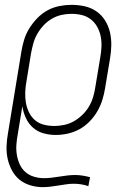

<svg xmlns="http://www.w3.org/2000/svg" viewBox="-20 -548 540 791"><path d="M156 223Q129 223 103.5 215Q78 207 59.5 191.5Q41 176 29 153.5Q17 131 11.5 106Q6 81 7 54Q8 27 13 0L68 -335Q72 -360 79.5 -384.5Q87 -409 101 -431.5Q115 -454 134 -473.5Q153 -493 176 -505.5Q199 -518 224.5 -523Q250 -528 274 -528H275Q303 -528 329.5 -522Q356 -516 377.5 -501Q399 -486 413 -463.5Q427 -441 433 -415Q439 -389 438.5 -361Q438 -333 433 -305L413 -185Q409 -160 401.5 -136Q394 -112 381 -89.5Q368 -67 349 -47.5Q330 -28 307 -15.5Q284 -3 259 2.5Q234 8 210 8Q183 8 158.5 1Q134 -6 115.5 -22.5Q97 -39 86.5 -62Q76 -85 72 -110L53 6Q49 27 47.5 48.5Q46 70 49.5 90.5Q53 111 61.5 129.5Q70 148 85 161Q100 174 120 180Q140 186 161 186Q177 186 193 184Q209 182 225 179.5Q241 177 257 175Q273 173 289 173Q305 173 320.5 175.5Q336 178 351 182L344 219Q330 214 315 211.5Q300 209 284 209Q268 209 251.5 211.5Q235 214 219 216.5Q203 219 187.5 221Q172 223 156 223ZM204 -29Q224 -29 245 -33.5Q266 -38 284.5 -48.5Q303 -59 319.5 -75Q336 -91 347 -110Q358 -129 364 -149.5Q370 -170 373 -191L393 -311Q397 -333 398 -355Q399 -377 395 -397.5Q391 -418 381 -436.5Q371 -455 354.5 -468Q338 -481 317.5 -486Q297 -491 275 -491Q254 -491 233.5 -486.5Q213 -482 194 -471Q175 -460 160 -444Q145 -428 134 -409Q123 -390 117.5 -370Q112 -350 108 -329L89 -213Q85 -191 84 -169Q83 -147 86.5 -126Q90 -105 99 -86Q108 -67 123.5 -53.5Q139 -40 160 -34.5Q181 -29 204 -29Z"/></svg>

Font: Iosevka SS18 Extralight
Style: Italic
Weight: 200
Italic angle: -9°
Monospace: yes
Designer: Belleve Invis
Foundry: Belleve Invis
Version: Version 25.1.1; ttfautohint (v1.8.4)